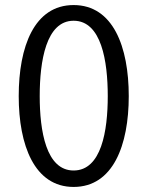

<svg xmlns="http://www.w3.org/2000/svg" viewBox="-20 -725 605 759"><path d="M406 -345C406 -208 381 -51 271 -51C162 -51 137 -208 137 -345C137 -483 162 -643 271 -643C381 -643 406 -483 406 -345ZM489 -345C489 -540 427 -705 271 -705C115 -705 54 -540 54 -345C54 -151 116 14 271 14C427 14 489 -151 489 -345Z"/></svg>

Font: Repo
Style: Regular
Weight: 400
Designer: Stefan Peev
Foundry: Context Ltd
Version: Version 0.000